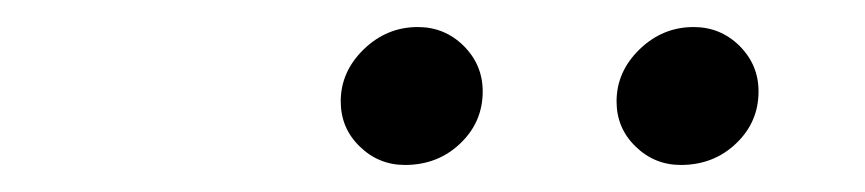

<svg xmlns="http://www.w3.org/2000/svg" viewBox="-20 -731 640 142"><path d="M279.5 -609Q260 -609 246 -622.7Q232 -636.3 232 -656Q232 -678 249 -694.5Q266 -711 289 -711Q308.9 -711 323 -697Q337 -683 337 -663.4Q337 -640.6 320.3 -624.8Q303.7 -609 279.5 -609ZM483.5 -609Q464 -609 450 -622.7Q436 -636.3 436 -656Q436 -678 453 -694.5Q470 -711 493 -711Q512.9 -711 527 -697Q541 -683 541 -663.4Q541 -640.6 524.3 -624.8Q507.7 -609 483.5 -609Z"/></svg>

Font: Red Hat Text
Style: Italic
Weight: 300
Italic angle: -12°
Designer: Pentagram, MCKL
Foundry: Pentagram, MCKL
Version: Version 1.023